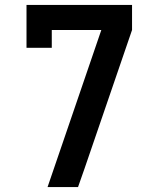

<svg xmlns="http://www.w3.org/2000/svg" viewBox="-20 -755 640 775"><path d="M172 0 389 -634H189V-562H87V-735H513V-634L321 -74L295 0Z"/></svg>

Font: Iosevka Curly Slab Extended
Style: Bold
Weight: 700
Width: 7
Monospace: yes
Designer: Belleve Invis
Foundry: Belleve Invis
Version: Version 11.1.0; ttfautohint (v1.8.3)